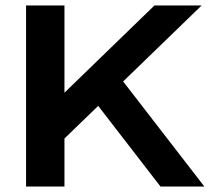

<svg xmlns="http://www.w3.org/2000/svg" viewBox="-20 -680 780 700"><path d="M75 0V-660H215V-342L543 -660H715L429 -383L725 0H565L338 -294L215 -175V0Z"/></svg>

Font: Xolonium
Style: Regular
Weight: 400
Designer: Severin Meyer
Version: Version 4.2